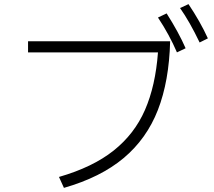

<svg xmlns="http://www.w3.org/2000/svg" viewBox="-20 -886 1040 931"><path d="M894 -866Q951 -781 988 -700L948 -680Q899 -782 853 -847ZM788 -821Q847 -728 880 -652L838 -632Q801 -718 746 -801ZM116 -632V-686H805Q800 -492 745.5 -352.5Q691 -213 579.5 -119.5Q468 -26 290 25L266 -28Q429 -75 530.5 -155.5Q632 -236 683 -353Q734 -470 746 -632Z"/></svg>

Font: IBM Plex Sans JP Light
Style: Regular
Weight: 300
Designer: Mike Abbink; Paul van der Laan; Pieter van Rosmalen; Wujin Sim; Yejin Wi; Jinhee Kim; Boomi Park; Yona Kim; Kichan Ma
Foundry: Sandoll Inc.
Version: Version 1.002